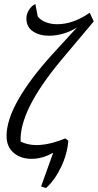

<svg xmlns="http://www.w3.org/2000/svg" viewBox="-20 -789 492 967"><path d="M187 150 248 -20Q194 11 139 11Q84 11 48.5 -19.5Q13 -50 13 -104Q13 -184 73 -289Q133 -394 246 -518L368 -651Q333 -629 296.5 -619Q260 -609 227 -609Q179 -609 146 -631Q113 -653 113 -696Q113 -718 125.5 -738.5Q138 -759 158 -769L170 -706Q185 -687 211 -677Q237 -667 268 -667Q349 -667 432 -725L452 -681L288 -486Q180 -356 130 -254.5Q80 -153 84 -76Q169 -34 309 -92L324 -80Q319 -14 288 51.5Q257 117 212 158Z"/></svg>

Font: Piazzolla
Style: Italic
Weight: 400
Italic angle: -11.3°
Designer: Juan Pablo del Peral
Foundry: Huerta Tipografica
Version: Version 1.330